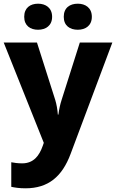

<svg xmlns="http://www.w3.org/2000/svg" viewBox="-20 -830 628 1039"><path d="M111 -739C111 -691 144 -669 186 -669C227 -669 262 -691 262 -739C262 -788 227 -810 186 -810C144 -810 111 -788 111 -739ZM325 -739C325 -691 358 -669 401 -669C442 -669 477 -691 477 -739C477 -788 442 -810 401 -810C358 -810 325 -788 325 -739ZM0 -600 217 -57 211 -40C193 11 163 54 100 54C77 54 55 51 41 48V181C60 185 84 189 118 189C241 189 316 126 362 3L588 -600H412L313 -288C306 -266 300 -241 296 -210H293C291 -238 286 -266 279 -289L180 -600Z"/></svg>

Font: Noto Sans Tamil UI ExtraBold
Style: Regular
Weight: 800
Designer: Jelle Bosma - Monotype Design Team
Foundry: Monotype Imaging Inc.
Version: Version 2.004